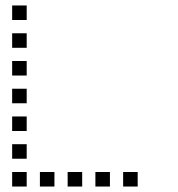

<svg xmlns="http://www.w3.org/2000/svg" viewBox="-20 -696 640 692"><path d="M24.8 -676.2Q23.8 -676.2 23.8 -676.2Q23.8 -676.2 23.8 -675.2V-624.8Q23.8 -623.8 23.8 -623.8Q23.8 -623.8 24.8 -623.8H75.2Q76.2 -623.8 76.2 -623.8Q76.2 -623.8 76.2 -624.8V-675.2Q76.2 -676.2 76.2 -676.2Q76.2 -676.2 75.2 -676.2ZM24.8 -576.2Q23.8 -576.2 23.8 -576.2Q23.8 -576.2 23.8 -575.2V-524.8Q23.8 -523.8 23.8 -523.8Q23.8 -523.8 24.8 -523.8H75.2Q76.2 -523.8 76.2 -523.8Q76.2 -523.8 76.2 -524.8V-575.2Q76.2 -576.2 76.2 -576.2Q76.2 -576.2 75.2 -576.2ZM24.8 -476.2Q23.8 -476.2 23.8 -476.2Q23.8 -476.2 23.8 -475.2V-424.8Q23.8 -423.8 23.8 -423.8Q23.8 -423.8 24.8 -423.8H75.2Q76.2 -423.8 76.2 -423.8Q76.2 -423.8 76.2 -424.8V-475.2Q76.2 -476.2 76.2 -476.2Q76.2 -476.2 75.2 -476.2ZM24.8 -376.2Q23.8 -376.2 23.8 -376.2Q23.8 -376.2 23.8 -375.2V-324.8Q23.8 -323.8 23.8 -323.8Q23.8 -323.8 24.8 -323.8H75.2Q76.2 -323.8 76.2 -323.8Q76.2 -323.8 76.2 -324.8V-375.2Q76.2 -376.2 76.2 -376.2Q76.2 -376.2 75.2 -376.2ZM24.8 -276.2Q23.8 -276.2 23.8 -276.2Q23.8 -276.2 23.8 -275.2V-224.8Q23.8 -223.8 23.8 -223.8Q23.8 -223.8 24.8 -223.8H75.2Q76.2 -223.8 76.2 -223.8Q76.2 -223.8 76.2 -224.8V-275.2Q76.2 -276.2 76.2 -276.2Q76.2 -276.2 75.2 -276.2ZM24.8 -176.2Q23.8 -176.2 23.8 -176.2Q23.8 -176.2 23.8 -175.2V-124.8Q23.8 -123.8 23.8 -123.8Q23.8 -123.8 24.8 -123.8H75.2Q76.2 -123.8 76.2 -123.8Q76.2 -123.8 76.2 -124.8V-175.2Q76.2 -176.2 76.2 -176.2Q76.2 -176.2 75.2 -176.2ZM24.8 -76.2Q23.8 -76.2 23.8 -76.2Q23.8 -76.2 23.8 -75.2V-24.8Q23.8 -23.8 23.8 -23.8Q23.8 -23.8 24.8 -23.8H75.2Q76.2 -23.8 76.2 -23.8Q76.2 -23.8 76.2 -24.8V-75.2Q76.2 -76.2 76.2 -76.2Q76.2 -76.2 75.2 -76.2ZM124.8 -76.2Q123.8 -76.2 123.8 -76.2Q123.8 -76.2 123.8 -75.2V-24.8Q123.8 -23.8 123.8 -23.8Q123.8 -23.8 124.8 -23.8H175.2Q176.2 -23.8 176.2 -23.8Q176.2 -23.8 176.2 -24.8V-75.2Q176.2 -76.2 176.2 -76.2Q176.2 -76.2 175.2 -76.2ZM224.8 -76.2Q223.8 -76.2 223.8 -76.2Q223.8 -76.2 223.8 -75.2V-24.8Q223.8 -23.8 223.8 -23.8Q223.8 -23.8 224.8 -23.8H275.2Q276.2 -23.8 276.2 -23.8Q276.2 -23.8 276.2 -24.8V-75.2Q276.2 -76.2 276.2 -76.2Q276.2 -76.2 275.2 -76.2ZM324.8 -76.2Q323.8 -76.2 323.8 -76.2Q323.8 -76.2 323.8 -75.2V-24.8Q323.8 -23.8 323.8 -23.8Q323.8 -23.8 324.8 -23.8H375.2Q376.2 -23.8 376.2 -23.8Q376.2 -23.8 376.2 -24.8V-75.2Q376.2 -76.2 376.2 -76.2Q376.2 -76.2 375.2 -76.2ZM424.8 -76.2Q423.8 -76.2 423.8 -76.2Q423.8 -76.2 423.8 -75.2V-24.8Q423.8 -23.8 423.8 -23.8Q423.8 -23.8 424.8 -23.8H475.2Q476.2 -23.8 476.2 -23.8Q476.2 -23.8 476.2 -24.8V-75.2Q476.2 -76.2 476.2 -76.2Q476.2 -76.2 475.2 -76.2Z"/></svg>

Font: Doto Black
Style: Regular
Weight: 900
Monospace: yes
Version: Version 1.000